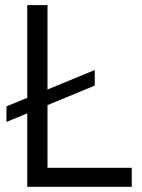

<svg xmlns="http://www.w3.org/2000/svg" viewBox="-20 -720 548 740"><path d="M4.9 -250V-310.1L85 -342.8V-700.2H163.1V-375L345.2 -450.2V-390.1L163.1 -314.9V-73.2H487.8V0H85V-283.2Z"/></svg>

Font: Uncut Sans
Style: Regular
Weight: 400
Designer: Kasper Nordkvist
Foundry: UNCUT.wtf
Version: Version 1.304;Glyphs 3.2 (3246)